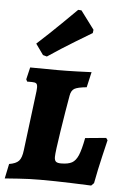

<svg xmlns="http://www.w3.org/2000/svg" viewBox="-55 -822 568 870"><g transform="rotate(5 229.0 -387.0)"><path d="M0 8 14 -59Q45 -64 58 -78Q71 -92 75 -127L109 -399Q110 -405 110 -415Q110 -429 104.5 -433.5Q99 -438 85 -438H63L58 -448L71 -503L195 -502Q235 -502 283 -503.5Q331 -505 350 -506L334 -436Q293 -432 278.5 -423.5Q264 -415 260 -391Q248 -324 233 -227Q218 -130 218 -109Q218 -94 224.5 -88Q231 -82 248 -82Q280 -82 297.5 -91.5Q315 -101 326 -127Q337 -153 347 -206L442 -215L449 -205Q445 -188 431 -129Q417 -70 405 -6L393 6Q372 5 301 2.5Q230 0 161 0Q111 0 62.5 3.5Q14 7 0 8ZM142 -559 124 -564 89 -613Q144 -663 197 -715Q250 -767 265 -782L280 -781L342 -698L340 -683Q323 -673 263 -636.5Q203 -600 142 -559Z"/></g></svg>

Font: Alegreya SC ExtraBold
Style: Italic
Weight: 800
Italic angle: -7°
Designer: Juan Pablo del Peral
Foundry: Huerta Tipografica
Version: Version 2.007; ttfautohint (v1.6)